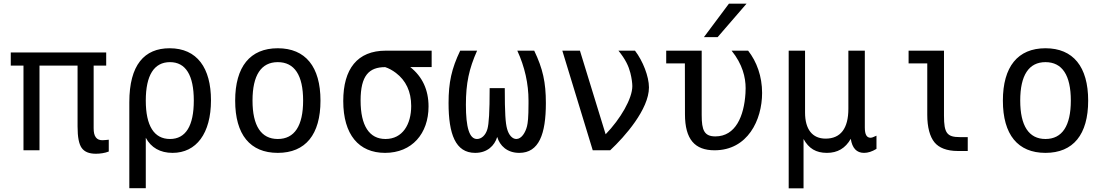

<svg xmlns="http://www.w3.org/2000/svg" viewBox="-20 -825 6061 1054"><path d="M506.3 19C517.6 19 529.8 18.1 542 16.1C554.2 14.2 565.9 11.2 577.1 6.8V-58.1C572.8 -57.1 575.7 -58.1 563 -56.6C555.7 -55.7 548.3 -55.2 543 -55.2C525.4 -55.2 514.2 -60.5 506.3 -70.8C497.6 -82 494.1 -98.6 494.1 -121.1V-464.8H563V-537.1H39.1V-464.8H108.9V0H196.8V-464.8H405.8V-130.9C405.8 -70.8 413.6 -34.2 428.2 -13.2C443.4 8.3 468.8 19 506.3 19Z M689.9 208H780.3V-68.8C809.1 -14.6 859.4 14.2 927.2 14.2C1057.6 14.2 1138.2 -92.3 1138.2 -274.4C1138.2 -451.2 1062.5 -560.1 911.1 -560.1C772.9 -560.1 689.9 -469.2 689.9 -263.7ZM913.1 -62C825.7 -62 780.3 -134.8 780.3 -272.9C780.3 -411.6 825.7 -483.9 913.1 -483.9C999.5 -483.9 1043.9 -412.1 1043.9 -272.9C1043.9 -133.8 999.5 -62 913.1 -62Z M1504.9 14.2C1657.2 14.2 1739.3 -86.4 1739.3 -272.5C1739.3 -459 1656.7 -560.1 1504.9 -560.1C1353 -560.1 1271 -459 1271 -272.5C1271 -85.9 1353 14.2 1504.9 14.2ZM1504.9 -62C1413.6 -62 1366.2 -134.3 1366.2 -272.9C1366.2 -412.1 1413.6 -483.9 1504.9 -483.9C1596.7 -483.9 1644 -412.1 1644 -272.9C1644 -134.3 1596.7 -62 1504.9 -62Z M2093.8 14.2C2241.7 14.2 2332.5 -91.8 2332.5 -240.7C2332.5 -331.5 2298.8 -404.3 2231.9 -457H2349.6V-546.9H2098.1C1941.4 -546.9 1864.3 -446.3 1864.3 -270.5C1864.3 -85.9 1949.7 14.2 2093.8 14.2ZM2096.2 -62C2007.8 -62 1959.5 -133.8 1959.5 -273.4C1959.5 -411.6 2006.8 -456.5 2094.7 -456.5C2114.3 -450.2 2135.3 -438.5 2153.3 -424.8C2208 -383.3 2237.3 -322.8 2237.3 -243.2C2237.3 -142.1 2189.9 -62 2096.2 -62Z M2588.4 14.2C2655.3 14.2 2694.8 -25.4 2709.5 -73.2C2723.6 -25.4 2763.7 14.2 2830.6 14.2C2939 14.2 2976.6 -89.4 2976.6 -259.3C2976.6 -372.6 2960 -448.2 2912.6 -546.9H2819.8C2860.8 -457.5 2881.3 -365.7 2881.3 -272.5V-256.8C2881.3 -177.7 2877.4 -149.9 2873 -131.8C2864.3 -97.2 2842.8 -62 2814.5 -62C2792.5 -62 2772.9 -83.5 2763.7 -117.7C2754.9 -148.9 2751 -203.6 2751 -341.3H2668C2668 -207 2663.6 -145.5 2655.8 -117.2C2646 -82 2622.6 -62 2598.6 -62C2556.6 -62 2537.6 -125 2537.6 -250C2537.6 -368.2 2554.7 -447.3 2599.1 -546.9H2506.3C2459 -448.2 2442.4 -372.6 2442.4 -259.3C2442.4 -89.4 2480 14.2 2588.4 14.2Z M3233.9 0H3329.6C3410.2 -75.2 3542.5 -225.6 3542.5 -345.2C3542.5 -404.8 3509.3 -490.2 3465.8 -546.9H3375C3414.1 -498.5 3430.7 -462.4 3440.4 -424.8C3447.8 -396 3451.2 -367.7 3451.2 -352.1C3451.2 -283.7 3386.2 -171.9 3304.7 -87.9L3163.6 -546.9H3066.9Z M3844.2 -621.1H3919.4L4078.1 -804.7H3981.4ZM3902.8 0C4084 0 4163.6 -165.5 4163.6 -314.9C4163.6 -405.8 4134.3 -486.3 4086.9 -546.9H3996.1C4056.2 -472.7 4073.2 -399.9 4073.2 -340.8C4073.2 -330.6 4072.8 -320.3 4072.3 -312.5C4064.5 -187.5 4018.1 -76.2 3907.2 -76.2C3845.7 -76.2 3832 -110.8 3832 -192.9V-546.9H3637.2V-477.1H3739.7L3740.2 -198.2C3740.2 -59.1 3794.9 0 3902.8 0Z M4309.6 209H4391.1V-62C4419.9 -9.8 4459.5 14.2 4519.5 14.2C4577.6 14.2 4620.6 -10.7 4650.4 -63C4658.2 -11.7 4682.6 14.2 4723.1 14.2C4745.1 14.2 4766.6 7.3 4791.5 -7.8V-80.1C4782.2 -75.7 4775.4 -72.8 4771 -71.3C4766.1 -69.8 4762.2 -68.8 4759.3 -68.8C4737.8 -68.8 4727.5 -86.4 4727.5 -125V-546.9H4637.2V-228C4637.2 -120.1 4594.7 -64 4512.2 -64C4439.9 -64 4399.4 -114.7 4399.4 -207V-546.9H4309.6Z M5238.3 3.9H5292.5V-72.3H5249C5178.7 -72.3 5162.1 -94.7 5162.1 -189V-546.9H4967.8V-477.1H5070.3V-194.3C5070.3 -127.9 5084 -74.7 5110.4 -43C5134.8 -13.7 5177.2 3.9 5238.3 3.9Z M5719.2 14.2C5871.6 14.2 5953.6 -86.4 5953.6 -272.5C5953.6 -459 5871.1 -560.1 5719.2 -560.1C5567.4 -560.1 5485.4 -459 5485.4 -272.5C5485.4 -85.9 5567.4 14.2 5719.2 14.2ZM5719.2 -62C5627.9 -62 5580.6 -134.3 5580.6 -272.9C5580.6 -412.1 5627.9 -483.9 5719.2 -483.9C5811 -483.9 5858.4 -412.1 5858.4 -272.9C5858.4 -134.3 5811 -62 5719.2 -62Z"/></svg>

Font: Hack
Style: Regular
Weight: 400
Monospace: yes
Designer: Christopher Simpkins
Foundry: Christopher Simpkins
Version: Version 2.010